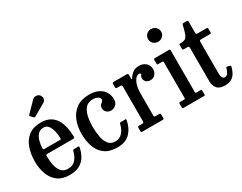

<svg xmlns="http://www.w3.org/2000/svg" viewBox="-87 -1244 2190 1737"><g transform="rotate(-30 1008.5 -376.0)"><path d="M36 -250Q36 -330 58.8 -393.8Q81.5 -457.5 130.5 -494.5Q179.5 -531.5 258.5 -531.5Q317.5 -531.5 355.8 -508.2Q394 -485 415.2 -446.8Q436.5 -408.5 445.2 -362.5Q454 -316.5 454 -271Q454 -261 450.2 -258.5Q446.5 -256 436 -256H169Q153.5 -256 153.5 -241.5Q153.5 -189 163.2 -144.2Q173 -99.5 197 -72.2Q221 -45 265 -45Q317.5 -45 345.8 -79Q374 -113 385.5 -161Q386.5 -166.5 389.2 -169.8Q392 -173 399.5 -173H440.5Q448.5 -173 450.2 -170.5Q452 -168 451.5 -162Q442 -113 419.2 -73.8Q396.5 -34.5 355.8 -11.5Q315 11.5 252 11.5Q173.5 11.5 126.2 -24.8Q79 -61 57.5 -120.5Q36 -180 36 -250ZM169.5 -307.5H327.5Q337.5 -307.5 339.8 -309Q342 -310.5 342 -316.5Q342 -340.5 338 -368.8Q334 -397 324.5 -422.2Q315 -447.5 298.5 -463.5Q282 -479.5 256.5 -479.5Q219.5 -479.5 197.5 -455.5Q175.5 -431.5 165.8 -395Q156 -358.5 155.5 -321Q155.5 -313 157.8 -310.2Q160 -307.5 169.5 -307.5ZM226.5 -605 204 -628.5Q196 -637 204 -644.5L304.5 -747Q319.5 -762.5 344.2 -760.8Q369 -759 381 -740Q395 -718.5 388.8 -700.2Q382.5 -682 367 -673L245.5 -603Q239 -599 235.5 -599Q232 -599 226.5 -605Z M527 -259Q527 -334 552 -395.8Q577 -457.5 629 -494.5Q681 -531.5 762.5 -531.5Q822 -531.5 861.2 -511Q900.5 -490.5 919.5 -456.8Q938.5 -423 938.5 -384Q938.5 -345 915 -325.5Q891.5 -306 866 -306Q841 -306 821.5 -322.2Q802 -338.5 802 -368.5Q802 -389 812 -399.2Q822 -409.5 832 -416.8Q842 -424 842 -435.5Q842 -454 821.8 -466Q801.5 -478 769 -478Q721 -478 694.2 -447.8Q667.5 -417.5 656.8 -367.8Q646 -318 646 -260.5Q646 -203 655.8 -154Q665.5 -105 690 -75Q714.5 -45 758.5 -45Q805.5 -45 834.5 -78.5Q863.5 -112 875 -163Q877.5 -173 890.5 -173H933Q941.5 -173 943 -171.2Q944.5 -169.5 943 -163Q929 -85.5 882.5 -37Q836 11.5 752 11.5Q667.5 11.5 618.2 -25.2Q569 -62 548 -123.2Q527 -184.5 527 -259Z M1065 -438.5Q1065 -450.5 1062 -454.2Q1059 -458 1047 -458H1015.5Q1004.5 -458 1002.2 -461.8Q1000 -465.5 1000 -476.5V-502Q1000 -513 1003 -516.5Q1006 -520 1016.5 -520H1147Q1156 -520 1160.5 -517.5Q1165 -515 1165 -505.5V-471.5Q1165 -458.5 1167.5 -457.2Q1170 -456 1177 -467.5Q1194 -496 1220 -513.8Q1246 -531.5 1285 -531.5Q1323 -531.5 1352 -507.5Q1381 -483.5 1381 -441.5Q1381 -411 1362.5 -388.5Q1344 -366 1312.5 -366Q1284 -366 1267.5 -381.5Q1251 -397 1251 -421Q1251 -438 1257.8 -444.2Q1264.5 -450.5 1264.5 -457.5Q1264.5 -468 1247 -468Q1217.5 -468 1194.8 -424Q1172 -380 1172 -304V-82Q1172 -70.5 1174.2 -66.2Q1176.5 -62 1188.5 -62H1226Q1235 -62 1237 -58.2Q1239 -54.5 1239 -45V-16Q1239 -7 1236.8 -3.5Q1234.5 0 1225.5 0H1015Q1007.5 0 1003.8 -1.8Q1000 -3.5 1000 -11V-48Q1000 -62 1014.5 -62H1044.5Q1056 -62 1060.5 -65.2Q1065 -68.5 1065 -79.5Z M1476.5 -698.5Q1476.5 -727 1496.5 -746Q1516.5 -765 1545 -765Q1573 -765 1593.2 -746Q1613.5 -727 1613.5 -698.5Q1613.5 -670 1593.2 -651.2Q1573 -632.5 1545 -632.5Q1516.5 -632.5 1496.5 -651.2Q1476.5 -670 1476.5 -698.5ZM1485 -458H1442.5Q1435 -458 1433.2 -460.2Q1431.5 -462.5 1431.5 -469.5V-507Q1431.5 -520 1444 -520H1593.5Q1603.5 -520 1603.5 -509.5V-74Q1603.5 -62 1614 -62H1656Q1663.5 -62 1666 -60.5Q1668.5 -59 1668.5 -51.5V-12.5Q1668.5 -5 1666.8 -2.5Q1665 0 1657.5 0H1446.5Q1438 0 1434.8 -2Q1431.5 -4 1431.5 -12V-47Q1431.5 -57 1435 -59.5Q1438.5 -62 1447.5 -62H1485Q1493 -62 1494.8 -64.8Q1496.5 -67.5 1496.5 -75.5V-446Q1496.5 -458 1485 -458Z M2005.5 -105.5Q1998 -74.5 1983.2 -47.5Q1968.5 -20.5 1942.2 -4Q1916 12.5 1873.5 12.5Q1815 12.5 1790.5 -16.8Q1766 -46 1766 -93V-440.5Q1766 -458 1750 -458H1715Q1704.5 -458 1701.2 -460.5Q1698 -463 1698 -473V-506Q1698 -516 1700.8 -518Q1703.5 -520 1713.5 -520Q1741.5 -520 1758 -527.5Q1774.5 -535 1786.5 -562.5Q1798.5 -590 1812.5 -650.5Q1814.5 -659 1817 -662.2Q1819.5 -665.5 1830.5 -665.5H1860.5Q1874 -665.5 1874 -651V-536Q1874 -525.5 1878.5 -522.8Q1883 -520 1893 -520H1981Q1990.5 -520 1993.8 -517Q1997 -514 1997 -504V-470.5Q1997 -461.5 1993.2 -459.8Q1989.5 -458 1980.5 -458H1894Q1884 -458 1879 -455.2Q1874 -452.5 1874 -441.5V-113.5Q1874 -52.5 1907.5 -52.5Q1927.5 -52.5 1939.8 -71.2Q1952 -90 1960 -118Q1962 -126 1965.5 -126.8Q1969 -127.5 1977.5 -125.5L1997 -120.5Q2008.5 -117.5 2005.5 -105.5Z"/></g></svg>

Font: Besley* Narrow Medium
Style: Regular
Weight: 500
Width: 4
Designer: Owen Earl
Foundry: indestructible type*
Version: Version 3.000; ttfautohint (v1.8.3)